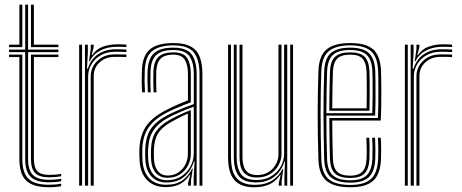

<svg xmlns="http://www.w3.org/2000/svg" viewBox="-20 -790 1965 817"><path d="M188.8 -14.2Q134.5 -14.2 110.9 -37.1Q87.2 -60 87.2 -113V-568.2H18.5V-578.8H87.2V-770H99.5V-578.8H228.5V-568.2H99.5V-113Q99.5 -65.8 120.2 -45.2Q141 -24.8 188.8 -24.8Q200.8 -24.8 213.6 -25.9Q226.5 -27 240.2 -29V-18.8Q228.5 -16.5 215.4 -15.4Q202.2 -14.2 188.8 -14.2ZM188.8 6.8Q121.2 6.8 91.9 -21Q62.5 -48.8 62.5 -113V-547.2H18.5V-557.8H75V-113Q75 -54.2 101.4 -29Q127.8 -3.8 188.8 -3.8Q202.5 -3.8 215.6 -5Q228.8 -6.2 240.2 -8.5V2Q219.8 6.8 188.8 6.8ZM188.8 -35.5Q147.5 -35.5 129.6 -53.5Q111.8 -71.5 111.8 -113V-557.8H228.5V-547.2H124.2V-113Q124.2 -77 139.2 -61.4Q154.2 -45.8 188.8 -45.8Q199 -45.8 212.2 -46.6Q225.5 -47.5 240.2 -50V-39.8Q227.2 -37.8 214.2 -36.6Q201.2 -35.5 188.8 -35.5ZM18.5 -589.5V-600H62.5V-770H75V-589.5ZM111.8 -589.5V-770H124.2V-600H228.5V-589.5Z M341.5 0V-600H353.8V-562.8L350 -498H354Q365.5 -537.2 397 -558.9Q428.5 -580.5 473.8 -580.5Q485.8 -580.5 497.9 -580Q510 -579.5 517.8 -579V-568.5Q507.8 -569 494.5 -569.4Q481.2 -569.8 470 -569.8Q433.8 -569.8 408 -554.5Q382.2 -539.2 368.6 -515.4Q355 -491.5 355 -465V0ZM316.8 0V-600H329.2V0ZM366 0V-465.5Q366 -503.5 394.4 -531Q422.8 -558.5 467 -558.5Q480.2 -558.5 493.4 -558.4Q506.5 -558.2 517.8 -557.8V-547.2Q506.5 -547.8 493.5 -547.9Q480.5 -548 466.8 -548Q430.2 -548 404.5 -525.2Q378.8 -502.5 378.8 -466V0ZM358.5 -528.8 366 -580V-600H378.5V-589L370 -555.5H372.5Q389.5 -581.5 418.4 -591.5Q447.2 -601.5 479.2 -601.5Q487.5 -601.5 497.6 -601.2Q507.8 -601 517.8 -600.2V-589.8Q509 -590.2 499 -590.6Q489 -591 478 -591Q437 -591 406.8 -575.1Q376.5 -559.2 361.2 -528.8Z M829 0V-474.8Q829 -534.5 805.5 -565.8Q782 -597 717.2 -597Q661 -597 629.8 -574.4Q598.5 -551.8 596 -490Q595 -466.2 595.2 -443.5Q595.5 -420.8 596.8 -397.2H584.8Q583.2 -423 583 -445.4Q582.8 -467.8 583.8 -490.5Q586.2 -553 617.9 -579.9Q649.5 -606.8 717.2 -606.8Q766.2 -606.8 793.1 -591.2Q820 -575.8 830.6 -546.2Q841.2 -516.8 841.2 -474.8V0ZM690.8 -23.2Q726.8 -23.2 752.1 -40Q777.5 -56.8 791 -82.8Q804.5 -108.8 804.5 -136V-336Q774 -325 745 -312.5Q716 -300 695.8 -289Q653.5 -265.8 633 -235.4Q612.5 -205 610.2 -154.5Q609.5 -140 609.8 -129.8Q610 -119.5 611 -105.8Q614.5 -66.5 635.2 -44.9Q656 -23.2 690.8 -23.2ZM692.5 -33.5Q661.8 -33.5 643.9 -53.2Q626 -73 623.2 -107.5Q622.2 -119 622.1 -129.9Q622 -140.8 622.5 -152.8Q624.2 -202 643.5 -230Q662.8 -258 700.8 -279.2Q723.5 -291.8 745.6 -302.2Q767.8 -312.8 792 -321.5V-135.2Q792 -110 780.4 -86.6Q768.8 -63.2 746.6 -48.4Q724.5 -33.5 692.5 -33.5ZM693.2 -43Q719.2 -43 738.6 -55.9Q758 -68.8 768.8 -89.8Q779.5 -110.8 779.5 -134.8V-306.5Q760.2 -298.5 742.9 -289.6Q725.5 -280.8 706.2 -269.8Q668.5 -248.2 652.4 -222Q636.2 -195.8 634.8 -152.5Q634.5 -141.8 634.6 -131Q634.8 -120.2 635.5 -108.2Q637.8 -78.2 652.8 -60.6Q667.8 -43 693.2 -43ZM685 6.2Q636.8 6.2 607.5 -22.2Q578.2 -50.8 574 -104Q573 -117.5 572.9 -129.8Q572.8 -142 573.2 -156.8Q575.5 -211.5 599.5 -249.5Q623.5 -287.5 680.2 -318Q694.2 -325.5 709.1 -332.8Q724 -340 741.4 -347.5Q758.8 -355 779.8 -363V-474.8Q779.8 -513.8 766.4 -535.6Q753 -557.5 717.2 -557.5Q681 -557.5 663.8 -540.5Q646.5 -523.5 645 -486.5Q644.5 -470.5 644.5 -446.5Q644.5 -422.5 645.8 -397.2H633.5Q632.5 -421 632.4 -445.5Q632.2 -470 632.8 -487Q634.8 -531 655.6 -549.1Q676.5 -567.2 717.2 -567.2Q761.5 -567.2 776.8 -542.4Q792 -517.5 792 -474.8V-354.8Q761.5 -343.2 733.4 -331.1Q705.2 -319 685.5 -308.5Q636 -282.2 611.8 -246.6Q587.5 -211 585.5 -156Q585.2 -142.5 585.4 -130.5Q585.5 -118.5 586.5 -104.8Q590 -56.8 616.2 -30.2Q642.5 -3.8 687 -3.8Q730 -3.8 755.9 -22.4Q781.8 -41 797.5 -72.2H800.5L792.5 -21V0H780.5L780.2 -11.8L789.8 -45.2H787Q768.8 -18 744 -5.9Q719.2 6.2 685 6.2ZM804.2 0V-38L808 -102.8H805Q792.8 -62.5 763.6 -38Q734.5 -13.5 688.8 -13.5Q649.5 -13.5 625.9 -37.6Q602.2 -61.8 598.8 -105.2Q597.8 -119 597.6 -130.1Q597.5 -141.2 598 -155.2Q599.8 -208 621.2 -240.6Q642.8 -273.2 690.8 -299Q704.8 -306.2 723 -314.5Q741.2 -322.8 762.1 -331.1Q783 -339.5 804.8 -347.2V-474.8Q804.8 -522.5 786.8 -549.9Q768.8 -577.2 717.2 -577.2Q669 -577.2 645.8 -556.6Q622.5 -536 620.5 -487.2Q619.8 -471.5 619.9 -447Q620 -422.5 621.5 -397.2H609Q607.8 -420.8 607.5 -445.5Q607.2 -470.2 608 -487.5Q610.2 -540.5 635.8 -563.9Q661.2 -587.2 717.2 -587.2Q774.5 -587.2 795.6 -558.4Q816.8 -529.5 816.8 -474.8V0Z M1062.8 7Q1034.5 7 1014.8 0.2Q995 -6.5 982.5 -18.6Q970 -30.8 963 -46.8Q956 -62.8 953.2 -81.2Q950.5 -99.8 950.5 -119.5V-600H962.8V-120.5Q962.8 -97.5 966.8 -76.5Q970.8 -55.5 981.8 -39Q992.8 -22.5 1013 -13Q1033.2 -3.5 1065.8 -3.5Q1109 -3.5 1138.1 -22.1Q1167.2 -40.8 1182.5 -71.2H1185.5L1178.5 -20V0H1166.2V-11L1174 -44.5H1171.2Q1152.5 -16.8 1124.8 -4.9Q1097 7 1062.8 7ZM1214.8 0V-600H1227V0ZM1073.8 -34.8Q1049.5 -34.8 1034.8 -42.5Q1020 -50.2 1012.2 -62.9Q1004.5 -75.5 1001.9 -91.2Q999.2 -107 999.2 -123V-600H1011.8V-123.2Q1011.8 -101.5 1016.8 -83.8Q1021.8 -66 1035.5 -55.5Q1049.2 -45 1075 -45Q1101.2 -45 1121.5 -57.2Q1141.8 -69.5 1153.4 -89.8Q1165 -110 1165 -134V-600H1177.8V-134.5Q1177.8 -109.5 1165.1 -86.6Q1152.5 -63.8 1129.2 -49.2Q1106 -34.8 1073.8 -34.8ZM1068.5 -13.8Q1016.5 -14 995.8 -41.1Q975 -68.2 975 -121V-600H987V-121.8Q987 -76 1005 -50Q1023 -24 1071.5 -24Q1108.2 -24 1134.6 -40.2Q1161 -56.5 1175 -82Q1189 -107.5 1189 -135V-600H1202.2V0H1190.2V-37.2L1192.5 -102H1189.8Q1177.5 -61.5 1146.2 -37.5Q1115 -13.5 1068.5 -13.8Z M1470.5 6.8Q1403.5 6.8 1370.4 -19.5Q1337.2 -45.8 1335 -110.8Q1333.2 -161.8 1332.5 -210.8Q1331.8 -259.8 1331.8 -307Q1331.8 -354.2 1332.6 -399.5Q1333.5 -444.8 1335 -488.2Q1337.5 -553.5 1370.2 -580.1Q1403 -606.8 1470 -606.8Q1537.2 -606.8 1567.9 -579.8Q1598.5 -552.8 1601.2 -489Q1601.8 -481.2 1602.1 -458.2Q1602.5 -435.2 1602.6 -403.8Q1602.8 -372.2 1602.2 -338.9Q1601.8 -305.5 1600 -277.2H1393.8Q1394 -248.8 1394.2 -222.2Q1394.5 -195.8 1395.1 -169.2Q1395.8 -142.8 1396.5 -114.2Q1397.8 -76 1414.9 -59.2Q1432 -42.5 1470.5 -42.5Q1504 -42.5 1520.9 -58.4Q1537.8 -74.2 1539.8 -114.2Q1540.8 -132.8 1540.5 -158.9Q1540.2 -185 1539 -204H1551.2Q1552.5 -181 1552.6 -155Q1552.8 -129 1552 -113.8Q1549.8 -70.2 1530.8 -51.5Q1511.8 -32.8 1470.5 -32.8Q1425.5 -32.8 1405.5 -51.8Q1385.5 -70.8 1384.2 -113.8Q1383.2 -145.5 1382.6 -175.2Q1382 -205 1381.8 -233.2Q1381.5 -261.5 1381.2 -287.8H1588.2Q1589.5 -315 1589.9 -346.5Q1590.2 -378 1590.1 -407.5Q1590 -437 1589.8 -458.9Q1589.5 -480.8 1589 -488.5Q1586.5 -547 1558.8 -572Q1531 -597 1470 -597Q1408.8 -597 1379 -572.1Q1349.2 -547.2 1347.2 -486.2Q1345.8 -447 1345 -402Q1344.2 -357 1344.2 -308.9Q1344.2 -260.8 1344.9 -211.2Q1345.5 -161.8 1347.2 -113.2Q1349 -54.8 1377.4 -28.9Q1405.8 -3 1470.5 -3Q1530.2 -3 1558.1 -28.1Q1586 -53.2 1589 -112.5Q1589.5 -122.5 1589.6 -138.9Q1589.8 -155.2 1589.4 -172.8Q1589 -190.2 1588 -204H1600.2Q1601.8 -183.5 1601.9 -155.6Q1602 -127.8 1601.2 -111.8Q1598.2 -48.2 1567.8 -20.8Q1537.2 6.8 1470.5 6.8ZM1470.5 -12.8Q1416 -12.8 1388.6 -34.9Q1361.2 -57 1359.5 -112.8Q1358.2 -157 1357.5 -204.1Q1356.8 -251.2 1356.6 -299.5Q1356.5 -347.8 1357.2 -394.9Q1358 -442 1359.5 -485.8Q1361.2 -541.2 1387.8 -564.2Q1414.2 -587.2 1470 -587.2Q1524.8 -587.2 1549.5 -564.1Q1574.2 -541 1576.8 -488.2Q1577.2 -478.5 1577.6 -447.8Q1578 -417 1577.9 -376.9Q1577.8 -336.8 1576.2 -298H1368.8Q1368.8 -253.8 1369.5 -205.5Q1370.2 -157.2 1371.8 -113.5Q1373.5 -63.8 1397.1 -43.2Q1420.8 -22.8 1470.5 -22.8Q1518 -22.8 1540 -43.8Q1562 -64.8 1564.5 -113.5Q1565.2 -128.5 1565.1 -155.9Q1565 -183.2 1563.5 -204H1576Q1577.2 -182.5 1577.4 -155.4Q1577.5 -128.2 1576.8 -113Q1574 -59.2 1549.4 -36Q1524.8 -12.8 1470.5 -12.8ZM1368.8 -308.2H1564.2Q1565.5 -344.2 1565.6 -381.4Q1565.8 -418.5 1565.4 -447.5Q1565 -476.5 1564.5 -487.5Q1562.5 -535.2 1540.6 -556.2Q1518.8 -577.2 1470 -577.2Q1418.8 -577.2 1396.2 -555.8Q1373.8 -534.2 1371.8 -485.2Q1370.2 -442.2 1369.6 -396.8Q1369 -351.2 1368.8 -308.2ZM1381.2 -318.8Q1381.2 -341.5 1381.6 -368.9Q1382 -396.2 1382.6 -425.8Q1383.2 -455.2 1384.2 -484.8Q1385.5 -529 1405.6 -548.1Q1425.8 -567.2 1470 -567.2Q1512.5 -567.2 1531.4 -548.5Q1550.2 -529.8 1552 -487Q1552.5 -475.8 1552.9 -448.6Q1553.2 -421.5 1553.1 -387Q1553 -352.5 1552 -318.8ZM1393.8 -329H1540Q1540.8 -363.2 1540.8 -395.6Q1540.8 -428 1540.5 -452.4Q1540.2 -476.8 1539.8 -486.2Q1538.2 -522.8 1522.9 -540.1Q1507.5 -557.5 1470 -557.5Q1431.2 -557.5 1414.5 -540Q1397.8 -522.5 1396.5 -484.2Q1395.8 -456.5 1395.1 -430.4Q1394.5 -404.2 1394.2 -379.4Q1394 -354.5 1393.8 -329Z M1727.5 0V-600H1739.8V-562.8L1736 -498H1740Q1751.5 -537.2 1783 -558.9Q1814.5 -580.5 1859.8 -580.5Q1871.8 -580.5 1883.9 -580Q1896 -579.5 1903.8 -579V-568.5Q1893.8 -569 1880.5 -569.4Q1867.2 -569.8 1856 -569.8Q1819.8 -569.8 1794 -554.5Q1768.2 -539.2 1754.6 -515.4Q1741 -491.5 1741 -465V0ZM1702.8 0V-600H1715.2V0ZM1752 0V-465.5Q1752 -503.5 1780.4 -531Q1808.8 -558.5 1853 -558.5Q1866.2 -558.5 1879.4 -558.4Q1892.5 -558.2 1903.8 -557.8V-547.2Q1892.5 -547.8 1879.5 -547.9Q1866.5 -548 1852.8 -548Q1816.2 -548 1790.5 -525.2Q1764.8 -502.5 1764.8 -466V0ZM1744.5 -528.8 1752 -580V-600H1764.5V-589L1756 -555.5H1758.5Q1775.5 -581.5 1804.4 -591.5Q1833.2 -601.5 1865.2 -601.5Q1873.5 -601.5 1883.6 -601.2Q1893.8 -601 1903.8 -600.2V-589.8Q1895 -590.2 1885 -590.6Q1875 -591 1864 -591Q1823 -591 1792.8 -575.1Q1762.5 -559.2 1747.2 -528.8Z"/></svg>

Font: Big Shoulders Inline Text Thin Light
Style: Regular
Weight: 300
Version: Version 2.002